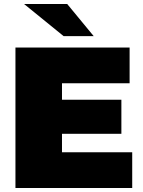

<svg xmlns="http://www.w3.org/2000/svg" viewBox="-20 -937 713 957"><path d="M57 0V-700H626V-522H289V-440H585V-270H289V-178H639V0ZM297 -757 100 -917H315L447 -757Z"/></svg>

Font: Montserrat Black
Style: Regular
Weight: 900
Designer: Julieta Ulanovsky
Foundry: Julieta Ulanovsky
Version: Version 9.000; ttfautohint (v1.8.4.7-5d5b)